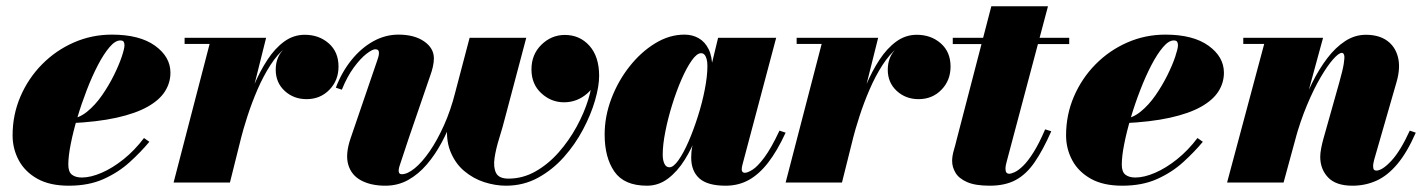

<svg xmlns="http://www.w3.org/2000/svg" viewBox="-20 -580 4518 610"><path d="M198.5 10Q138 10 98.5 -12.2Q59 -34.5 39.5 -71Q20 -107.5 20 -150Q20 -215.5 45 -273.5Q70 -331.5 113.8 -375.8Q157.5 -420 214.5 -445Q271.5 -470 335.5 -470Q423.5 -470 472.5 -434.8Q521.5 -399.5 521.5 -349Q521.5 -317 504 -289.5Q486.5 -262 448.8 -240.8Q411 -219.5 350.2 -206Q289.5 -192.5 202.5 -188.5V-202.5Q230.5 -204 256.5 -225Q282.5 -246 304 -277Q325.5 -308 341.8 -340.8Q358 -373.5 366.8 -399.8Q375.5 -426 375.5 -436Q375.5 -443 373 -447.2Q370.5 -451.5 362 -451.5Q346 -451.5 327.8 -430Q309.5 -408.5 291 -373Q272.5 -337.5 255.8 -294.2Q239 -251 225.8 -206.5Q212.5 -162 204.8 -122.8Q197 -83.5 197 -57Q197 -34 208.5 -25Q220 -16 240 -16Q268 -16 302.8 -31Q337.5 -46 372.8 -74.2Q408 -102.5 437.5 -141.5L454.5 -129.5Q427.5 -97 392 -64.8Q356.5 -32.5 309.2 -11.2Q262 10 198.5 10Z M531.5 0 646 -440.5H566.5V-460H825.5L710.5 0ZM732 -133Q741.5 -173.5 755 -219.5Q768.5 -265.5 787.2 -309.8Q806 -354 829.8 -390.2Q853.5 -426.5 883 -448Q912.5 -469.5 948 -469.5Q993.5 -469.5 1024.5 -442.2Q1055.5 -415 1055.5 -368.5Q1055.5 -324.5 1026.5 -294.8Q997.5 -265 954 -265Q913 -265 884.5 -291.2Q856 -317.5 856 -358.5Q856 -401 884.8 -426.8Q913.5 -452.5 955.5 -452.5Q997.5 -452.5 1026 -431.2Q1054.5 -410 1054.5 -368.5L1035 -369Q1035 -408.5 1010.5 -429.5Q986 -450.5 946 -450.5Q915 -450.5 888.2 -429.2Q861.5 -408 839 -373Q816.5 -338 798.2 -295.8Q780 -253.5 766.2 -211Q752.5 -168.5 743.5 -133Z M1587.5 10Q1554 10 1518.8 -1.2Q1483.5 -12.5 1454.5 -37Q1425.5 -61.5 1410.2 -100.8Q1395 -140 1402.5 -196L1472 -460H1652L1584.5 -205.5Q1576.5 -174 1566 -140.5Q1555.5 -107 1551.2 -77.8Q1547 -48.5 1556 -30.5Q1565 -12.5 1595.5 -12.5Q1641 -12.5 1681.5 -35.5Q1722 -58.5 1755 -96Q1788 -133.5 1812 -177.5Q1836 -221.5 1849 -264Q1862 -306.5 1862 -339Q1862 -390.5 1837.5 -419.8Q1813 -449 1774.5 -449V-468Q1804.5 -468 1828 -452.2Q1851.5 -436.5 1865 -412.5Q1878.5 -388.5 1878.5 -362Q1878.5 -311.5 1846 -283.2Q1813.5 -255 1772 -255Q1731 -255 1699.8 -283.8Q1668.5 -312.5 1668.5 -359.5Q1668.5 -407 1700.2 -438Q1732 -469 1774.5 -469Q1822 -469 1852.8 -434.5Q1883.5 -400 1883.5 -339Q1883.5 -306 1870.5 -261Q1857.5 -216 1832.5 -168.8Q1807.5 -121.5 1771.5 -81Q1735.5 -40.5 1689.2 -15.2Q1643 10 1587.5 10ZM1204.5 10Q1159 10 1127.8 -6.5Q1096.5 -23 1086.5 -56.5Q1076.5 -90 1094 -141L1178 -386.5Q1179.5 -391 1181.8 -398.2Q1184 -405.5 1184 -412Q1184 -423.5 1172.5 -423.5Q1163 -423.5 1144.2 -409Q1125.5 -394.5 1104.2 -365.8Q1083 -337 1066 -295L1047 -301.5Q1066 -351.5 1096.8 -389.5Q1127.5 -427.5 1165.8 -448.8Q1204 -470 1246 -470Q1296.5 -470 1327.5 -448.5Q1358.5 -427 1358.5 -394.5Q1358.5 -382 1355.2 -367.8Q1352 -353.5 1348 -343L1278.5 -140.5Q1258.5 -81.5 1249.8 -54Q1241 -26.5 1256.5 -26.5Q1274.5 -26.5 1297.8 -45.5Q1321 -64.5 1345 -99.2Q1369 -134 1390.5 -181.8Q1412 -229.5 1426.5 -287H1443.5Q1434 -248.5 1419 -207.2Q1404 -166 1383.2 -127.2Q1362.5 -88.5 1336 -57.5Q1309.5 -26.5 1276.8 -8.2Q1244 10 1204.5 10Z M2035.5 10Q1963 10 1932 -34.8Q1901 -79.5 1901 -152.5Q1901 -210 1922.2 -266.2Q1943.5 -322.5 1979.8 -368.5Q2016 -414.5 2061.2 -442.2Q2106.5 -470 2154.5 -470Q2180 -470 2200 -458.5Q2220 -447 2231.5 -423.5Q2243 -400 2243 -363.5Q2243 -348 2238 -314.5Q2233 -281 2222.2 -238.8Q2211.5 -196.5 2195 -153Q2178.5 -109.5 2155.5 -72.5Q2132.5 -35.5 2102.5 -12.8Q2072.5 10 2035.5 10ZM2107 -48.5Q2119.5 -48.5 2135.5 -71Q2151.5 -93.5 2167.5 -130.2Q2183.5 -167 2197.2 -210.2Q2211 -253.5 2219.2 -295.8Q2227.5 -338 2227.5 -371Q2227.5 -383.5 2225 -392.5Q2222.5 -401.5 2218.2 -406.2Q2214 -411 2207.5 -411Q2194 -411 2177.8 -388Q2161.5 -365 2145.2 -327.8Q2129 -290.5 2115.5 -247Q2102 -203.5 2093.8 -161.8Q2085.5 -120 2085.5 -88.5Q2085.5 -71.5 2090.8 -60Q2096 -48.5 2107 -48.5ZM2285.5 10Q2228 10 2202 -13.2Q2176 -36.5 2176 -79.5Q2176 -90 2176.8 -97.5Q2177.5 -105 2178.5 -110L2194.5 -184L2220.5 -265.5L2234 -346.5L2261.5 -460H2446L2338.5 -55.5Q2336.5 -48 2336.5 -41Q2336.5 -37 2339 -34Q2341.5 -31 2346.5 -31Q2355 -31 2370.8 -40.8Q2386.5 -50.5 2408.2 -79.5Q2430 -108.5 2456.5 -165L2476 -158.5Q2449.5 -101 2420.8 -63.8Q2392 -26.5 2359 -8.2Q2326 10 2285.5 10Z M2476 0 2590.5 -440.5H2511V-460H2770L2655 0ZM2676.5 -133Q2686 -173.5 2699.5 -219.5Q2713 -265.5 2731.8 -309.8Q2750.5 -354 2774.2 -390.2Q2798 -426.5 2827.5 -448Q2857 -469.5 2892.5 -469.5Q2938 -469.5 2969 -442.2Q3000 -415 3000 -368.5Q3000 -324.5 2971 -294.8Q2942 -265 2898.5 -265Q2857.5 -265 2829 -291.2Q2800.5 -317.5 2800.5 -358.5Q2800.5 -401 2829.2 -426.8Q2858 -452.5 2900 -452.5Q2942 -452.5 2970.5 -431.2Q2999 -410 2999 -368.5L2979.5 -369Q2979.5 -408.5 2955 -429.5Q2930.5 -450.5 2890.5 -450.5Q2859.5 -450.5 2832.8 -429.2Q2806 -408 2783.5 -373Q2761 -338 2742.8 -295.8Q2724.5 -253.5 2710.8 -211Q2697 -168.5 2688 -133Z M3124.5 10Q3078.5 10 3052.5 -1.5Q3026.5 -13 3015.8 -31Q3005 -49 3005 -68.5Q3005 -84 3010.2 -102Q3015.5 -120 3019 -135L3129.5 -560H3309.5L3179 -69Q3177.5 -63.5 3176 -57Q3174.5 -50.5 3174.5 -43.5Q3174.5 -28 3186.5 -28Q3192.5 -28 3204 -33.2Q3215.5 -38.5 3230.5 -53Q3245.5 -67.5 3263.2 -95.5Q3281 -123.5 3300.5 -169L3320 -163Q3293.5 -103 3267.2 -64.8Q3241 -26.5 3207.2 -8.2Q3173.5 10 3124.5 10ZM3007 -440V-460H3377V-440Z M3545.5 10Q3485 10 3445.5 -12.2Q3406 -34.5 3386.5 -71Q3367 -107.5 3367 -150Q3367 -215.5 3392 -273.5Q3417 -331.5 3460.8 -375.8Q3504.5 -420 3561.5 -445Q3618.5 -470 3682.5 -470Q3770.5 -470 3819.5 -434.8Q3868.5 -399.5 3868.5 -349Q3868.5 -317 3851 -289.5Q3833.5 -262 3795.8 -240.8Q3758 -219.5 3697.2 -206Q3636.5 -192.5 3549.5 -188.5V-202.5Q3577.5 -204 3603.5 -225Q3629.5 -246 3651 -277Q3672.5 -308 3688.8 -340.8Q3705 -373.5 3713.8 -399.8Q3722.5 -426 3722.5 -436Q3722.5 -443 3720 -447.2Q3717.5 -451.5 3709 -451.5Q3693 -451.5 3674.8 -430Q3656.5 -408.5 3638 -373Q3619.5 -337.5 3602.8 -294.2Q3586 -251 3572.8 -206.5Q3559.5 -162 3551.8 -122.8Q3544 -83.5 3544 -57Q3544 -34 3555.5 -25Q3567 -16 3587 -16Q3615 -16 3649.8 -31Q3684.5 -46 3719.8 -74.2Q3755 -102.5 3784.5 -141.5L3801.5 -129.5Q3774.5 -97 3739 -64.8Q3703.5 -32.5 3656.2 -11.2Q3609 10 3545.5 10Z M4277 10Q4224.5 10 4199.5 -16.2Q4174.5 -42.5 4174.5 -82Q4174.5 -93.5 4177.5 -109Q4180.5 -124.5 4184 -137L4235 -318Q4246 -357 4249.2 -377.2Q4252.5 -397.5 4250.5 -404.8Q4248.5 -412 4243 -412Q4233.5 -412 4215.5 -391.8Q4197.5 -371.5 4175.8 -334.5Q4154 -297.5 4132.5 -246.2Q4111 -195 4094 -133H4081.5Q4093.5 -178.5 4110.5 -226Q4127.5 -273.5 4149 -317Q4170.5 -360.5 4196.8 -395Q4223 -429.5 4253.8 -449.5Q4284.5 -469.5 4319.5 -469.5Q4360.5 -469.5 4386.8 -450.8Q4413 -432 4421.5 -398.2Q4430 -364.5 4417 -319.5L4346 -73Q4345 -69.5 4343.8 -63.2Q4342.5 -57 4342.5 -53Q4342.5 -44.5 4345 -41.2Q4347.5 -38 4352.5 -38Q4371.5 -38 4400.5 -69.2Q4429.5 -100.5 4459 -165L4478 -158.5Q4450.5 -95.5 4419.2 -58.5Q4388 -21.5 4352.8 -5.8Q4317.5 10 4277 10ZM3878.5 0 3996.5 -440.5H3930V-460H4183.5L4058 0Z"/></svg>

Font: Bodoni Moda Black
Style: Italic
Weight: 900
Italic angle: -13°
Version: Version 2.005